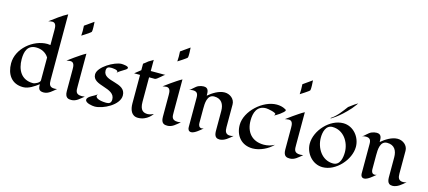

<svg xmlns="http://www.w3.org/2000/svg" viewBox="-61 -1397 4401 1973"><g transform="rotate(15 2139.5 -410.5)"><path d="M562 -62C553 -60 543 -59 533 -59C480 -59 474 -91 474 -135V-833C413 -802 350 -752 294 -711C308 -714 322 -718 336 -718C378 -718 379 -672 379 -641V-481C368 -483 357 -484 346 -484C195 -484 37 -352 37 -196C37 -81 94 10 218 10C276 10 333 -30 378 -64C378 -19 385 8 437 8C488 8 525 -32 562 -62ZM379 -106C379 -80 328 -56 306 -56C181 -56 131 -152 131 -265C131 -344 152 -419 246 -419C300 -419 351 -395 379 -348Z M758 -773C758 -792 755 -829 755 -829L660 -762C660 -762 662 -725 662 -707C662 -690 660 -656 660 -656C660 -656 753 -714 755 -723C759 -737 758 -758 758 -773ZM857 -60C846 -58 836 -57 826 -57C756 -57 759 -96 759 -146V-491C721 -471 685 -444 649 -420C641 -415 579 -369 579 -369C579 -369 607 -375 621 -375C662 -375 664 -331 664 -300V-68C664 7 704 9 732 9C783 9 818 -29 857 -60Z M1232 -172C1232 -316 994 -254 994 -375C994 -410 1014 -417 1043 -417C1057 -417 1114 -414 1114 -394C1114 -388 1109 -382 1105 -379C1126 -398 1151 -413 1174 -427C1185 -434 1209 -445 1209 -460C1209 -479 1149 -483 1136 -483C1063 -483 900 -390 900 -309C900 -187 1138 -232 1138 -105C1138 -68 1119 -56 1085 -56C1058 -56 973 -62 973 -99C973 -106 977 -114 982 -120C959 -93 879 -73 879 -34C879 1 955 12 981 12C1069 12 1232 -70 1232 -172Z M1444 -490V-609C1441 -604 1402 -584 1394 -578C1380 -565 1364 -554 1348 -542V-473C1327 -457 1306 -440 1285 -423H1348V-119C1348 -56 1369 9 1440 9C1540 9 1589 -72 1589 -72C1589 -72 1554 -54 1528 -54C1482 -54 1444 -71 1444 -162V-423H1505C1528 -423 1586 -489 1600 -490Z M1780 -773C1780 -792 1777 -829 1777 -829L1682 -762C1682 -762 1684 -725 1684 -707C1684 -690 1682 -656 1682 -656C1682 -656 1775 -714 1777 -723C1781 -737 1780 -758 1780 -773ZM1879 -60C1868 -58 1858 -57 1848 -57C1778 -57 1781 -96 1781 -146V-491C1743 -471 1707 -444 1671 -420C1663 -415 1601 -369 1601 -369C1601 -369 1629 -375 1643 -375C1684 -375 1686 -331 1686 -300V-68C1686 7 1726 9 1754 9C1805 9 1840 -29 1879 -60Z M2439 -66C2427 -61 2415 -59 2402 -59C2353 -59 2345 -93 2345 -134V-375C2345 -434 2292 -474 2236 -474C2175 -474 2109 -432 2065 -394C2065 -435 2065 -478 2012 -478C1995 -478 1978 -474 1962 -468C1926 -455 1900 -414 1872 -403C1885 -408 1899 -411 1914 -411C1959 -411 1970 -388 1970 -347C1970 -242 1970 -138 1970 -33C1970 -9 1981 10 2007 10C2043 10 2096 -38 2123 -61C2116 -58 2108 -56 2101 -56C2074 -56 2065 -80 2065 -103V-254C2065 -310 2066 -406 2143 -406C2220 -406 2250 -352 2250 -281V-99C2250 -53 2245 7 2307 7C2358 7 2403 -34 2439 -66Z M2889 -458C2889 -464 2882 -468 2877 -470C2849 -486 2817 -492 2785 -492C2640 -492 2470 -340 2470 -192C2470 -78 2541 8 2659 8C2735 8 2822 -33 2873 -88C2839 -69 2800 -59 2761 -59C2634 -59 2566 -142 2566 -265C2566 -347 2592 -427 2689 -427C2706 -427 2795 -411 2795 -393C2795 -389 2788 -381 2785 -378C2798 -377 2889 -438 2889 -458Z M3082 -773C3082 -792 3079 -829 3079 -829L2984 -762C2984 -762 2986 -725 2986 -707C2986 -690 2984 -656 2984 -656C2984 -656 3077 -714 3079 -723C3083 -737 3082 -758 3082 -773ZM3181 -60C3170 -58 3160 -57 3150 -57C3080 -57 3083 -96 3083 -146V-491C3045 -471 3009 -444 2973 -420C2965 -415 2903 -369 2903 -369C2903 -369 2931 -375 2945 -375C2986 -375 2988 -331 2988 -300V-68C2988 7 3028 9 3056 9C3107 9 3142 -29 3181 -60Z M3682 -282C3682 -386 3603 -484 3495 -484C3353 -484 3215 -333 3215 -193C3215 -89 3296 8 3404 8C3545 8 3682 -145 3682 -282ZM3587 -200C3587 -142 3573 -57 3498 -57C3378 -57 3309 -172 3309 -281C3309 -338 3326 -418 3398 -418C3515 -418 3587 -308 3587 -200ZM3590 -720C3590 -720 3566 -707 3555 -699C3549 -695 3500 -659 3498 -657C3457 -602 3413 -540 3355 -503C3354 -502 3355 -497 3355 -497C3355 -497 3435 -537 3541 -656C3559 -676 3590 -720 3590 -720Z M4279 -66C4267 -61 4255 -59 4242 -59C4193 -59 4185 -93 4185 -134V-375C4185 -434 4132 -474 4076 -474C4015 -474 3949 -432 3905 -394C3905 -435 3905 -478 3852 -478C3835 -478 3818 -474 3802 -468C3766 -455 3740 -414 3712 -403C3725 -408 3739 -411 3754 -411C3799 -411 3810 -388 3810 -347C3810 -242 3810 -138 3810 -33C3810 -9 3821 10 3847 10C3883 10 3936 -38 3963 -61C3956 -58 3948 -56 3941 -56C3914 -56 3905 -80 3905 -103V-254C3905 -310 3906 -406 3983 -406C4060 -406 4090 -352 4090 -281V-99C4090 -53 4085 7 4147 7C4198 7 4243 -34 4279 -66Z"/></g></svg>

Font: Fondamento
Style: Regular
Weight: 400
Designer: Astigmatic (AOETI)
Foundry: Astigmatic (AOETI)
Version: Version 1.001